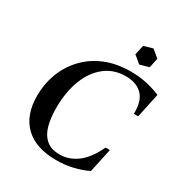

<svg xmlns="http://www.w3.org/2000/svg" viewBox="-211 -1064 1156 1228"><g transform="rotate(30 367.5 -450.0)"><path d="M381 15Q232 15 151.5 -61.5Q71 -138 71 -283Q71 -368 100 -445.5Q129 -523 185.5 -584Q242 -645 325 -680Q408 -715 515 -715Q582 -715 638.5 -701.5Q695 -688 735 -670L697 -491Q681 -488 665 -491Q667 -587 623 -630Q579 -673 502 -673Q412 -673 347.5 -621Q283 -569 249.5 -479.5Q216 -390 216 -275Q216 -203 231 -147Q246 -91 283 -59Q320 -27 382 -27Q452 -27 511.5 -71.5Q571 -116 616 -212Q632 -215 648 -212L610 -36Q563 -13 505 1Q447 15 381 15ZM565 -915 619 -870 604 -799 537 -780 483 -825 499 -896Z"/></g></svg>

Font: Poltawski Nowy Medium
Style: Italic
Weight: 500
Italic angle: -12°
Version: Version 1.001;gftools[0.9.25]